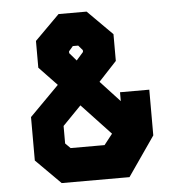

<svg xmlns="http://www.w3.org/2000/svg" viewBox="-51 -748 743 797"><g transform="rotate(-5 320.5 -350.0)"><path d="M174 0.5 71 -102.5V-283.5L193.5 -407L119 -485V-596.5L222 -699.5H339L442 -596.5V-485L367 -404.5L448 -317V-354H570V-163.5L456.5 0.5ZM223.5 -141H365L400 -185.5L279.5 -314L202.5 -235V-162ZM210.5 -71 134.5 -142V-257L278 -408L486 -182L408 -71ZM210.5 -71H408L509 -215V-299V-215L486 -182L278 -408L369.5 -501.5V-579L315 -630H245L190.5 -579V-501L278 -408L134.5 -257V-142ZM278 -408 190.5 -501V-579L245 -630H315L369.5 -579V-501.5ZM280.5 -501 309.5 -534V-541.5L292 -562H269.5L252 -541.5V-534Z"/></g></svg>

Font: Tourney Thin Black
Style: Regular
Weight: 900
Version: Version 1.015